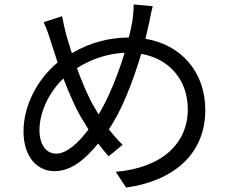

<svg xmlns="http://www.w3.org/2000/svg" viewBox="-20 -802 1040 866"><path d="M542 -564C511 -461 468 -357 425 -286L405 -319C381 -359 352 -426 327 -495C393 -536 464 -560 542 -564ZM260 -729 177 -702C189 -676 201 -643 210 -612L240 -520C149 -446 86 -325 86 -210C86 -93 149 -30 225 -30C300 -30 361 -80 423 -155C438 -134 454 -115 470 -97L533 -149C512 -169 491 -193 471 -219C528 -301 579 -432 617 -559C746 -537 827 -439 827 -309C827 -155 711 -45 502 -27L549 44C763 14 906 -107 906 -306C906 -478 796 -601 636 -627L652 -696C656 -715 662 -749 669 -774L583 -782C583 -759 580 -726 577 -706C573 -682 567 -658 561 -633C474 -632 389 -612 304 -562L280 -640C273 -668 265 -701 260 -729ZM379 -218C335 -159 282 -109 233 -109C188 -109 158 -150 158 -216C158 -294 200 -386 266 -448C295 -372 327 -301 356 -256Z"/></svg>

Font: Noto Sans CJK JP
Style: Regular
Weight: 400
Designer: Ryoko NISHIZUKA 西塚涼子 (kana, bopomofo & ideographs); Paul D. Hunt (Latin, Greek & Cyrillic); Sandoll Communications 산돌커뮤니
Foundry: Adobe
Version: Version 2.004;hotconv 1.0.118;makeotfexe 2.5.65603